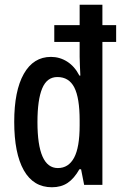

<svg xmlns="http://www.w3.org/2000/svg" viewBox="-20 -780 513 810"><path d="M199 10Q121 10 80.5 -61.5Q40 -133 40 -266Q40 -397 80.5 -468.5Q121 -540 195 -540Q232 -540 263.5 -520Q295 -500 315 -461H319Q318 -485 317 -505Q316 -525 316 -540V-603H209V-674H316V-760H412V-674H470V-603H412V0H335L322 -66H315Q293 -27 265.5 -8.5Q238 10 199 10ZM224 -71Q269 -71 292.5 -114.5Q316 -158 316 -251V-272Q316 -367 293.5 -411Q271 -455 222 -455Q178 -455 158 -407Q138 -359 138 -265Q138 -71 224 -71Z"/></svg>

Font: Noto Sans ExtraCondensed Medium
Style: Regular
Weight: 500
Width: 2
Designer: Monotype Design Team
Foundry: Monotype Imaging Inc.
Version: Version 2.013; ttfautohint (v1.8.4.7-5d5b)